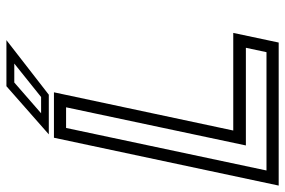

<svg xmlns="http://www.w3.org/2000/svg" viewBox="-177 -723 888 598"><g transform="rotate(-90 267.0 -424.0)"><path d="M-12 0 137 -700H278.5L159.5 -141.5H463.5L433.5 0ZM35 -38H403.5L417.2 -102.2H113L231.8 -662.2H167.5ZM147.5 -716 297.5 -848H441L271 -716ZM213.2 -740H263.8L368 -823.5H309Z"/></g></svg>

Font: Tourney Thin
Style: Italic
Weight: 100
Italic angle: -12°
Designer: Tyler Finck
Foundry: Etcetera Type Co
Version: Version 1.015